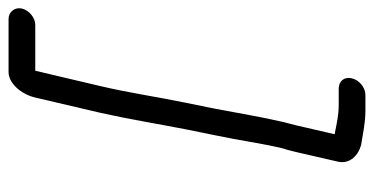

<svg xmlns="http://www.w3.org/2000/svg" viewBox="-238 -540 895 460"><g transform="rotate(-90 210.0 -310.5)"><path d="M394 -738H267C240 -738 214 -708 206 -675L169 -517C154 -450 143 -382 130 -315L115 -241C103 -185 97 -136 84 -81C80 -70 78 -59 75 -48L52 52C46 80 68 101 94 107C120 111 145 117 175 117H212C230 117 248 102 252 84C256 66 245 53 227 53H188C163 53 143 48 122 44C121 44 119 44 118 43L139 -48C142 -59 144 -69 147 -79C160 -135 168 -186 179 -243L194 -317C208 -385 217 -449 233 -517L270 -674H380C397 -674 415 -689 419 -706C423 -723 411 -738 394 -738Z"/></g></svg>

Font: Electronic
Style: SeBdIt
Weight: 600
Version: Version 1.011